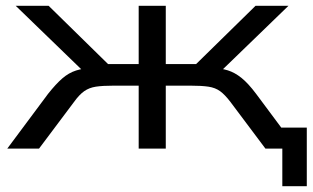

<svg xmlns="http://www.w3.org/2000/svg" viewBox="-20 -510 1073 659"><path d="M949 129V0H904V-72H1033V129ZM5 0 145 -188Q172 -222 194 -241Q216 -260 241 -268Q266 -276 302 -278L282 -250L34 -490H147L351 -290H456V-490H549V-290H653L857 -490H970L722 -250L702 -278Q738 -276 762 -268.5Q786 -261 809 -242.5Q832 -224 859 -188L999 0H891L771 -160Q752 -185 735.5 -197Q719 -209 695.5 -212.5Q672 -216 634 -216H549V0H456V-216H370Q332 -216 309 -212.5Q286 -209 269 -197Q252 -185 234 -160L114 0Z"/></svg>

Font: Nunito Sans 10pt Expanded
Style: Regular
Weight: 400
Width: 7
Designer: Vernon Adams
Foundry: Vernon Adams
Version: Version 3.101;gftools[0.9.27]